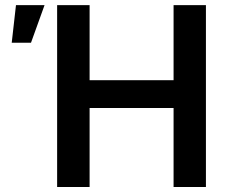

<svg xmlns="http://www.w3.org/2000/svg" viewBox="-20 -748 907 768"><path d="M208.5 0V-727.5H338.4V-427.2H674.3V-727.5H803.7V0H674.3V-315.9H338.4V0ZM26.9 -577.1 43.9 -727.5H158.2L104 -577.1Z"/></svg>

Font: Inter 28pt SemiBold
Style: Regular
Weight: 600
Designer: Rasmus Andersson
Foundry: rsms
Version: Version 4.001;git-66647c0bb